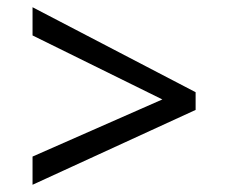

<svg xmlns="http://www.w3.org/2000/svg" viewBox="-20 -588 632 531"><path d="M70 -155 429 -313 70 -490V-568L521 -333V-284L70 -77Z"/></svg>

Font: umalayalam15
Style: Book
Weight: 400
Designer: Jelle Bosma - Monotype Design Team
Foundry: Monotype Imaging Inc.
Version: Version 2.003